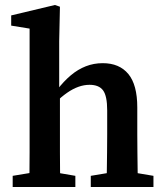

<svg xmlns="http://www.w3.org/2000/svg" viewBox="-20 -752 662 772"><path d="M31 0V-45L134 -62H184L283 -45V0ZM97 0Q98 -25 98.5 -62.5Q99 -100 99 -140Q99 -180 99 -212V-637L25 -649V-690L201 -732L221 -725L218 -586V-381L221 -371V-212Q221 -180 221 -140Q221 -100 221.5 -62.5Q222 -25 223 0ZM345 0V-45L447 -62H496L597 -45V0ZM408 0Q409 -25 409.5 -62Q410 -99 410.5 -139Q411 -179 411 -212V-308Q411 -366 394.5 -388.5Q378 -411 340 -411Q318 -411 295.5 -403Q273 -395 250 -379Q227 -363 202 -339L190 -391H210Q236 -425 264.5 -449Q293 -473 325 -485.5Q357 -498 393 -498Q460 -498 496 -454.5Q532 -411 532 -320V-212Q532 -179 532.5 -139Q533 -99 533.5 -62Q534 -25 535 0Z"/></svg>

Font: Source Serif 4 18pt SemiBold
Style: Regular
Weight: 600
Designer: Frank Grießhammer
Foundry: Adobe Systems Incorporated
Version: Version 4.004;hotconv 1.0.116;makeotfexe 2.5.65601